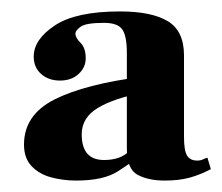

<svg xmlns="http://www.w3.org/2000/svg" viewBox="-20 -692 389 336"><path d="M268 -376Q240 -376 221 -386Q202 -396 202 -432V-599Q202 -629 194 -640.5Q186 -652 162 -652Q131 -652 121.5 -645.5Q112 -639 112 -633Q112 -626 121 -617Q130 -608 130 -590Q130 -574 117.5 -562.5Q105 -551 85 -551Q65 -551 52 -562.5Q39 -574 39 -593Q39 -623 76 -647.5Q113 -672 190 -672Q245 -672 273.5 -655Q302 -638 302 -595V-453Q302 -428 307.5 -419.5Q313 -411 325 -411Q331 -411 335 -413Q339 -415 343 -416L349 -396Q330 -386 311.5 -381Q293 -376 268 -376ZM113 -376Q91 -376 70 -381.5Q49 -387 35.5 -401Q22 -415 22 -439Q22 -491 75.5 -518Q129 -545 231 -558V-530Q179 -520 151 -503Q123 -486 123 -457Q123 -412 162 -412Q191 -412 206 -427.5Q221 -443 231 -454V-423Q211 -408 186 -392Q161 -376 113 -376Z"/></svg>

Font: Frank Ruhl Libre Black
Style: Regular
Weight: 900
Designer: Yanek Iontef
Foundry: Fontef
Version: Version 6.004